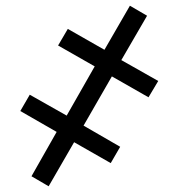

<svg xmlns="http://www.w3.org/2000/svg" viewBox="-20 -649 610 671"><path d="M150 2 90 -33 178 -188 51 -261 84 -318 213 -245 311 -417 183 -490 217 -548 345 -475 434 -629 494 -594 404 -439 533 -366 499 -309 371 -382 272 -210 400 -136 367 -79 239 -152Z"/></svg>

Font: Noto Serif SemiCondensed ExtraBold
Style: Italic
Weight: 800
Width: 4
Italic angle: -12°
Designer: Monotype Design Team
Foundry: Monotype Imaging Inc.
Version: Version 2.014; ttfautohint (v1.8.4.7-5d5b)